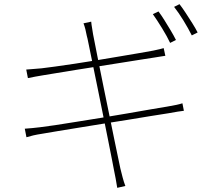

<svg xmlns="http://www.w3.org/2000/svg" viewBox="-20 -856 1040 922"><path d="M741 -801Q754 -784 769 -760Q784 -736 799 -711Q814 -686 825 -664L797 -650Q783 -680 758.5 -720Q734 -760 714 -788ZM842 -836Q856 -818 872 -793.5Q888 -769 903.5 -744.5Q919 -720 929 -700L901 -686Q884 -720 861 -757.5Q838 -795 816 -823ZM397 -683Q394 -700 390 -715.5Q386 -731 381 -744L418 -752Q419 -739 422 -722.5Q425 -706 427 -691Q428 -686 435 -650.5Q442 -615 453 -559Q464 -503 477.5 -437.5Q491 -372 504.5 -306Q518 -240 529.5 -183.5Q541 -127 549 -90Q557 -53 558 -47Q563 -26 569 -3.5Q575 19 582 37L543 46Q539 23 535.5 2Q532 -19 527 -41Q526 -48 518.5 -85.5Q511 -123 500 -179Q489 -235 475.5 -301Q462 -367 449 -432Q436 -497 424.5 -552Q413 -607 406 -642.5Q399 -678 397 -683ZM106 -522Q120 -523 138 -524.5Q156 -526 180 -528Q204 -531 245.5 -536.5Q287 -542 339 -550Q391 -558 446.5 -567Q502 -576 554 -585Q606 -594 648.5 -601Q691 -608 716 -613Q736 -617 747.5 -620Q759 -623 766 -625L774 -588Q768 -587 754 -585Q740 -583 723 -580Q698 -576 655.5 -569.5Q613 -563 561 -554.5Q509 -546 453.5 -537.5Q398 -529 345.5 -520.5Q293 -512 251 -505Q209 -498 184 -494Q166 -491 149.5 -488Q133 -485 114 -481ZM99 -238Q115 -239 135.5 -241Q156 -243 172 -245Q199 -248 245 -255Q291 -262 349.5 -271.5Q408 -281 470.5 -291Q533 -301 592.5 -311.5Q652 -322 701.5 -330.5Q751 -339 782 -344Q811 -349 827.5 -352.5Q844 -356 856 -360L863 -324Q852 -323 834 -320Q816 -317 788 -312Q753 -307 702.5 -298.5Q652 -290 593 -280.5Q534 -271 473 -261.5Q412 -252 356 -242.5Q300 -233 255 -226Q210 -219 184 -214Q158 -210 140.5 -206Q123 -202 107 -197Z"/></svg>

Font: Noto Sans TC Thin
Style: Regular
Weight: 100
Designer: Ryoko NISHIZUKA 西塚涼子 (kana, bopomofo & ideographs); Paul D. Hunt (Latin, Greek & Cyrillic); Sandoll Communications 산돌커뮤니
Foundry: Adobe
Version: Version 2.004-H2;hotconv 1.0.118;makeotfexe 2.5.65603